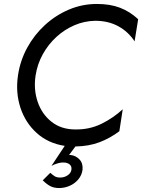

<svg xmlns="http://www.w3.org/2000/svg" viewBox="-20 -730 718 970"><path d="M160 -350Q149 -279 170 -216.5Q191 -154 240 -115Q289 -76 361 -76Q433 -75 493.5 -105Q554 -135 600 -178L583 -67Q535 -31 481.5 -11Q428 9 361 10L329 53H337Q363 56 381.5 75.5Q400 95 397 128Q393 156 375 177Q357 198 331.5 209Q306 220 279 220Q252 220 233.5 210Q215 200 196 181L234 143Q246 154 256.5 160.5Q267 167 284 167Q305 167 322 155.5Q339 144 341 126Q343 110 331.5 100.5Q320 91 301 91Q289 90 272 95Q255 100 240 108L307 7Q223 -6 165.5 -58Q108 -110 83 -186.5Q58 -263 71 -350Q82 -424 117.5 -489Q153 -554 207 -603.5Q261 -653 328 -681.5Q395 -710 470 -710Q536 -710 586 -691Q636 -672 678 -633L660 -521Q628 -570 577.5 -597.5Q527 -625 461 -625Q406 -624 356 -602.5Q306 -581 265 -543.5Q224 -506 196.5 -456.5Q169 -407 160 -350Z"/></svg>

Font: Jost*
Style: Italic
Weight: 400
Italic angle: -10°
Version: Version 3.7